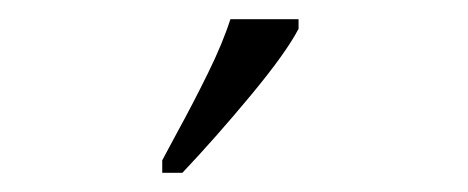

<svg xmlns="http://www.w3.org/2000/svg" viewBox="-20 -786 487 200"><path d="M149 -619 164 -647Q181 -678 196.5 -709.5Q212 -741 220 -766H291V-756Q278 -731 241.5 -687Q205 -643 170 -606H149Z"/></svg>

Font: Noto Serif CondLight
Style: Regular
Weight: 300
Width: 3
Designer: Monotype Design Team
Foundry: Monotype Imaging Inc.
Version: Version 1.001